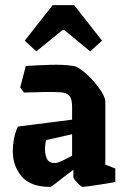

<svg xmlns="http://www.w3.org/2000/svg" viewBox="-20 -720 486 751"><path d="M176 11Q99 11 64.5 -30Q30 -71 30 -129Q30 -152 34.5 -176.5Q39 -201 50 -225L262 -252V-302Q262 -332 252 -344.5Q242 -357 217 -359Q191 -361 149 -360Q107 -359 74 -358L59 -378L81 -462Q129 -465 178.5 -466.5Q228 -468 267 -462Q281 -460 302 -444Q323 -428 343.5 -405Q364 -382 378 -359.5Q392 -337 392 -321V-76L431 -61V-8Q408 -4 380.5 0.5Q353 5 331 8Q309 11 303 11Q299 11 290.5 3Q282 -5 274.5 -14Q267 -23 267 -27V-56Q248 -42 228 -26.5Q208 -11 194 0Q180 11 176 11ZM156 -136Q156 -114 164 -98Q172 -82 195 -82Q204 -82 222 -90.5Q240 -99 262 -111V-195L160 -172Q156 -155 156 -136ZM122 -519 77 -561 186 -700H270L379 -561L333 -519L232 -602H224Z"/></svg>

Font: Grenze Gotisch
Style: Bold
Weight: 700
Designer: Renata Polastri
Foundry: Omnibus-Type
Version: Version 1.001